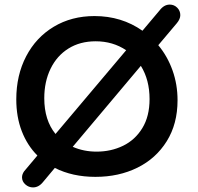

<svg xmlns="http://www.w3.org/2000/svg" viewBox="-20 -778 864 837"><path d="M670 -581Q710 -533 732 -471.5Q754 -410 754 -341Q754 -238 707 -162.5Q660 -87 579 -47Q498 -7 396 -7Q296 -7 219 -46L168 15Q149 39 124 39Q105 39 90.5 26Q76 13 76 -5Q76 -18 85 -31L143 -100Q99 -144 75 -206Q51 -268 51 -345Q51 -450 94 -532.5Q137 -615 214.5 -661.5Q292 -708 392 -708Q510 -708 601 -644L676 -733Q695 -758 720 -758Q739 -758 752.5 -744.5Q766 -731 766 -712Q766 -695 751 -677ZM222 -194 530 -559Q472 -598 397 -598Q329 -598 278.5 -566.5Q228 -535 200.5 -478.5Q173 -422 173 -350Q173 -254 222 -194ZM594 -491 297 -138Q345 -117 401 -117Q464 -117 516.5 -142.5Q569 -168 600.5 -219.5Q632 -271 632 -346Q632 -430 594 -491Z"/></svg>

Font: Mali SemiBold
Style: Regular
Weight: 600
Designer: Kitiyaporn Chalermlarp | Katatrad Aksorn Co.,Ltd.
Foundry: Cadson Demak Co.,Ltd.
Version: Version 1.000; ttfautohint (v1.6)